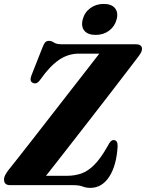

<svg xmlns="http://www.w3.org/2000/svg" viewBox="-27 -920 726 954"><path d="M336.5 0H23Q-7 0 -7 -28Q-7 -39.5 0 -52.2Q7 -65 17 -77.5Q31.5 -95 63.5 -136Q95.5 -177 138.8 -232.2Q182 -287.5 229.5 -348.8Q277 -410 323 -469Q369 -528 406.5 -576.2Q444 -624.5 466.5 -653.5H365Q311.5 -653.5 266.2 -622.5Q221 -591.5 175.5 -527.5Q164.5 -511 154.8 -507.2Q145 -503.5 135.5 -508.5Q118 -517 129.5 -546L184 -684Q191.5 -703.5 198.2 -710.2Q205 -717 216.5 -717Q229 -717 241.2 -708.5Q253.5 -700 281 -700H647Q678.5 -700 678.5 -677.5Q678.5 -666.5 670.8 -654Q663 -641.5 651.5 -627Q631.5 -600.5 597 -555.8Q562.5 -511 519.8 -455.2Q477 -399.5 430.8 -340.2Q384.5 -281 340.8 -224.5Q297 -168 260.5 -121.5Q224 -75 201.5 -46.5H306Q344 -46.5 377.2 -58Q410.5 -69.5 442.5 -102Q474.5 -134.5 509 -196Q517 -212 523.5 -218Q530 -224 537.5 -224Q558 -224 557.5 -193.5Q552 -98 516 -42.2Q480 13.5 421.5 13.5Q400.5 13.5 383.8 6.8Q367 0 336.5 0ZM448 -746.5Q409.5 -746.5 392.2 -767.5Q375 -788.5 384 -823.5Q393 -858.5 421.5 -879.5Q450 -900.5 488.5 -900.5Q527 -900.5 544.2 -879.5Q561.5 -858.5 552.5 -823.5Q543 -788.5 515 -767.5Q487 -746.5 448 -746.5Z"/></svg>

Font: Fraunces 144pt S050
Style: Bold Italic
Weight: 700
Italic angle: -16°
Version: Version 1.000; ttfautohint (v1.8.3)